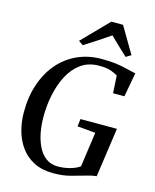

<svg xmlns="http://www.w3.org/2000/svg" viewBox="-142 -1085 958 1187"><g transform="rotate(15 337.0 -491.0)"><path d="M315 8.5Q242 8.5 190.2 -18.2Q138.5 -45 106 -90Q73.5 -135 58.2 -190.8Q43 -246.5 42.5 -305Q41.5 -404.5 68.8 -486.5Q96 -568.5 146.5 -627.8Q197 -687 267.2 -719.2Q337.5 -751.5 423 -751.5Q475.5 -751.5 512 -746.8Q548.5 -742 574.2 -735.8Q600 -729.5 619.5 -725Q626 -723.5 632.5 -722Q639 -720.5 646 -719.5L617.5 -565H545L538.5 -676.5Q521 -688 493.8 -697.5Q466.5 -707 417.5 -707Q351 -707 303.5 -673Q256 -639 225.8 -581.8Q195.5 -524.5 181 -454.2Q166.5 -384 167 -311Q167 -260.5 176.2 -212Q185.5 -163.5 205 -124.2Q224.5 -85 256 -62Q287.5 -39 332.5 -39Q370 -39 408 -49.2Q446 -59.5 470.5 -77L502 -300L386 -310.5L391.5 -358.5H625L580 -43Q565 -42.5 546.2 -38Q527.5 -33.5 505.5 -27Q468 -16.5 422.5 -4Q377 8.5 315 8.5ZM258 -823.5 420 -989.5H495L594 -821.5L561.5 -802Q533 -828.5 504.5 -855.5Q476 -882.5 448.5 -909.5Q410 -882.5 369.5 -856.2Q329 -830 287 -803.5Z"/></g></svg>

Font: Merriweather 60pt Medium
Style: Italic
Weight: 500
Italic angle: -7.8°
Version: Version 2.101